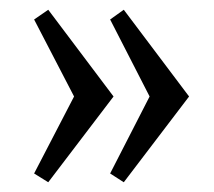

<svg xmlns="http://www.w3.org/2000/svg" viewBox="-20 -448 439 394"><path d="M79 -74 50 -92 132 -250 50 -408 79 -428 213 -250ZM234 -74 206 -92 287 -250 206 -408 234 -428 368 -250Z"/></svg>

Font: Manuale Light
Style: Regular
Weight: 300
Designer: Eduardo Tunni / Pablo Cosgaya
Foundry: Eduardo Tunni / Pablo Cosgaya
Version: Version 1.002